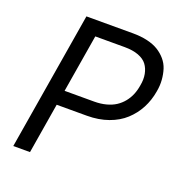

<svg xmlns="http://www.w3.org/2000/svg" viewBox="-131 -839 896 951"><g transform="rotate(20 317.0 -363.5)"><path d="M42.6 0 163.4 -727.3H409.1Q451 -727.3 485.3 -719.3Q519.5 -711.3 543.7 -696.4Q567.8 -681.5 585.4 -660.7Q603 -639.9 611.2 -614.3Q619.3 -588.8 621.6 -559.1Q623.9 -529.5 617.9 -497.2Q609.7 -448.2 587.9 -406.8Q566.1 -365.4 531.4 -333.6Q496.8 -301.8 446.2 -283.7Q395.6 -265.6 333.8 -265.6H174.7L130.7 0ZM187.9 -343.8H343.8Q377.8 -343.8 406.4 -351.4Q435 -359 456 -372.7Q476.9 -386.4 492.5 -405.7Q508.2 -425.1 517.6 -447.8Q527 -470.5 531.2 -497.2Q537.6 -530.2 532.3 -558.1Q527 -585.9 511.9 -606.2Q496.8 -626.4 466.6 -637.8Q436.4 -649.1 393.5 -649.1H238.6Z"/></g></svg>

Font: Karasuma Gothic
Style: Italic
Weight: 400
Italic angle: -9.39999°
Designer: Rasmus Andersson / Ryoko Nishizuka
Foundry: Genbu
Version: Version 1.00